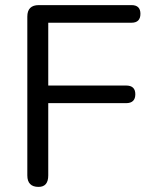

<svg xmlns="http://www.w3.org/2000/svg" viewBox="-20 -725 588 752"><path d="M131 7Q87 7 87 -38V-660Q87 -705 132 -705H495Q530 -705 530 -671Q530 -636 495 -636H169V-390H474Q510 -390 510 -356Q510 -321 474 -321H169V-38Q169 7 131 7Z"/></svg>

Font: Nunito
Style: Regular
Weight: 400
Designer: Vernon Adams
Foundry: Vernon Adams
Version: Version 3.602